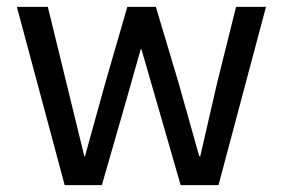

<svg xmlns="http://www.w3.org/2000/svg" viewBox="-20 -538 822 558"><path d="M29 -518H119L173 -297L225 -84H227L286 -297L350 -518H433L499 -297L559 -84H562L611 -297L666 -518H753L615 0H505L435 -243L391 -395H389L346 -243L276 0H168Z"/></svg>

Font: IBM Plex Sans Hebrew Text
Style: Regular
Weight: 450
Designer: Mike Abbink, Paul van der Laan, Pieter van Rosmalen, Yanek Iontef
Foundry: Bold Monday
Version: Version 1.2